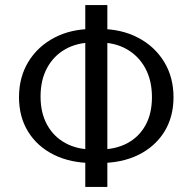

<svg xmlns="http://www.w3.org/2000/svg" viewBox="-20 -736 758 756"><path d="M345.2 -94.1Q257.9 -94.1 192.5 -126.4Q127.2 -158.8 91 -217.1Q54.8 -275.5 54.8 -353.2Q54.8 -432.1 91.7 -492.7Q128.7 -553.3 194 -587.6Q259.4 -622 345.2 -622V-568.6Q284.6 -568.6 238.3 -542.8Q192 -517.1 165.9 -469.3Q139.7 -421.6 139.7 -356Q139.7 -291.6 165.4 -244.9Q191 -198.1 237.2 -172.8Q283.4 -147.4 345.2 -147.4ZM315.8 0V-716H402.7V0ZM372.2 -94.1V-147.4Q434.9 -147.4 481.2 -172.1Q527.4 -196.8 552.9 -242.9Q578.3 -289 578.3 -353.2Q578.3 -419 552.2 -467.2Q526.1 -515.4 479.6 -542Q433.1 -568.6 372.2 -568.6V-622Q458 -622 523.6 -587.6Q589.2 -553.2 626.2 -492.6Q663.2 -432 663.2 -353.2Q663.2 -275.5 627 -217.1Q590.7 -158.8 525.4 -126.4Q460 -94.1 372.2 -94.1Z"/></svg>

Font: Russolo 10pt ExtraLight
Style: Regular
Weight: 200
Designer: Micah Stupak-Hahn
Version: Version 1.000